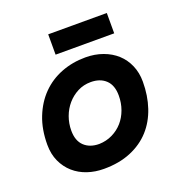

<svg xmlns="http://www.w3.org/2000/svg" viewBox="-124 -782 861 905"><g transform="rotate(-20 306.0 -329.0)"><path d="M558 -310Q558 -240 538 -180.5Q518 -121 479 -78Q440 -35 381.5 -10.5Q323 14 246 14Q202 14 163.5 1Q125 -12 96 -37.5Q67 -63 50 -100Q33 -137 33 -184Q33 -261 57 -321.5Q81 -382 122.5 -424Q164 -466 220.5 -488Q277 -510 342 -510Q389 -510 429 -495.5Q469 -481 497.5 -455Q526 -429 542 -392Q558 -355 558 -310ZM265 -104Q301 -105 331.5 -120Q362 -135 383.5 -159.5Q405 -184 417 -217Q429 -250 429 -287Q429 -339 401 -365.5Q373 -392 326 -392Q290 -392 260 -376.5Q230 -361 208 -335.5Q186 -310 174 -277Q162 -244 162 -208Q162 -157 190 -130.5Q218 -104 265 -104ZM509 -570H215V-672H509Z"/></g></svg>

Font: Space Mono
Style: Bold Italic
Weight: 700
Italic angle: -12°
Monospace: yes
Designer: Colophon Foundry / Benjamin Critton
Foundry: Colophon Foundry
Version: Version 1.000;PS 1.000;hotconv 1.0.81;makeotf.lib2.5.63406